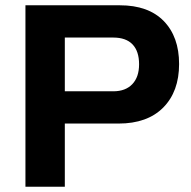

<svg xmlns="http://www.w3.org/2000/svg" viewBox="-20 -706 721 726"><path d="M76.2 0V-686H433.1Q541 -686 599.1 -626.5Q657.2 -566.9 657.2 -463.9Q657.2 -359.9 597.2 -299.3Q537.1 -238.8 428.2 -238.8H225.1V0ZM225.1 -360.8H408.2Q454.6 -360.8 480.2 -387.7Q505.9 -414.6 505.9 -462.9Q505.9 -512.2 481.2 -538.1Q456.5 -564 408.2 -564H225.1Z"/></svg>

Font: Archivo
Style: Bold
Weight: 700
Designer: Hector Gatti
Foundry: Omnibus-Type
Version: Version 2.001